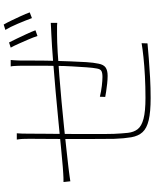

<svg xmlns="http://www.w3.org/2000/svg" viewBox="82 -904 836 1040"><g transform="rotate(-90 500.0 -384.0)"><path d="M695 -744Q694 -735 693.5 -724.5Q693 -714 692.5 -704Q692 -694 692 -685Q692 -657 692 -622Q692 -587 691.5 -553.5Q691 -520 690 -494Q689 -462 687.5 -419Q686 -376 683.5 -335.5Q681 -295 675 -268Q670 -241 654.5 -230Q639 -219 609 -219Q590 -219 567 -221.5Q544 -224 524.5 -227Q505 -230 495 -232L496 -261Q525 -254 554.5 -250.5Q584 -247 603 -247Q626 -247 636 -253Q646 -259 649 -278Q653 -298 655.5 -334.5Q658 -371 660.5 -413.5Q663 -456 663 -492Q664 -522 664 -557Q664 -592 664 -626Q664 -660 664 -685Q664 -695 663.5 -705.5Q663 -716 662.5 -726Q662 -736 660 -744ZM298 -711Q297 -701 296.5 -684Q296 -667 296 -653Q296 -616 295.5 -562.5Q295 -509 294.5 -450.5Q294 -392 294 -338Q294 -284 294 -243Q294 -202 295 -185Q297 -141 300.5 -109Q304 -77 320.5 -56Q337 -35 377 -24.5Q417 -14 490 -14Q550 -14 607 -17Q664 -20 711 -25Q758 -30 786 -35L785 -3Q752 0 703 4Q654 8 598.5 11Q543 14 489 14Q413 14 369 3.5Q325 -7 304 -30Q283 -53 276.5 -91Q270 -129 268 -183Q268 -204 267.5 -244Q267 -284 267 -334.5Q267 -385 267 -437.5Q267 -490 267.5 -536Q268 -582 268 -613.5Q268 -645 268 -653Q268 -667 267.5 -679.5Q267 -692 264 -711ZM34 -458Q60 -458 80.5 -459.5Q101 -461 117 -462Q152 -465 215 -471Q278 -477 357.5 -485Q437 -493 522.5 -500.5Q608 -508 689.5 -514.5Q771 -521 836 -524Q855 -525 869 -525.5Q883 -526 896 -527V-492Q890 -493 880.5 -493Q871 -493 859.5 -493Q848 -493 836 -493Q795 -493 736 -489.5Q677 -486 608.5 -480.5Q540 -475 468.5 -468.5Q397 -462 330.5 -455Q264 -448 209.5 -442Q155 -436 120 -432Q105 -430 91.5 -428.5Q78 -427 65 -425Q52 -423 38 -421ZM790 -753Q799 -736 811 -710.5Q823 -685 835.5 -658.5Q848 -632 856 -610L825 -599Q818 -621 806.5 -647.5Q795 -674 783.5 -700Q772 -726 762 -744ZM887 -782Q897 -765 909 -740Q921 -715 933 -689Q945 -663 953 -641L922 -629Q909 -664 891.5 -705.5Q874 -747 858 -773Z"/></g></svg>

Font: Noto Sans SC Thin Thin
Style: Regular
Weight: 250
Version: Version 2.004-H2;hotconv 1.0.118;makeotfexe 2.5.65603